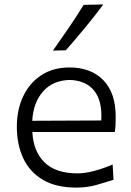

<svg xmlns="http://www.w3.org/2000/svg" viewBox="-20 -832 589 863"><path d="M323.2 11.2Q231.9 11.2 172.6 -23.9Q113.3 -59.1 84.5 -120.8Q55.7 -182.6 55.7 -261.7Q55.7 -339.4 84.5 -399.7Q113.3 -460 166.3 -494.4Q219.2 -528.8 292.5 -528.8Q388.7 -528.8 444.3 -471.7Q500 -414.6 500 -308.1Q500 -288.1 499.3 -271.2Q498.5 -254.4 496.1 -238.8H125.5Q129.4 -152.8 179.4 -102.8Q229.5 -52.7 329.6 -52.7Q361.3 -52.7 403.3 -63.7Q445.3 -74.7 486.3 -92.8L490.2 -23.9Q460 -14.2 416.5 -1.5Q373 11.2 323.2 11.2ZM435.1 -290.5Q440.4 -377.9 403.6 -424.1Q366.7 -470.2 293.5 -472.7Q217.3 -470.7 173.3 -420.7Q129.4 -370.6 125 -289.1ZM217.8 -604.5Q254.4 -656.2 289.3 -707.3Q324.2 -758.3 356 -810.1L444.3 -812Q405.3 -759.3 362.8 -708Q320.3 -656.7 275.9 -606Z"/></svg>

Font: Pinar DS1 Regular
Style: Regular
Weight: 400
Designer: Amin Abedi
Version: Version 3.000